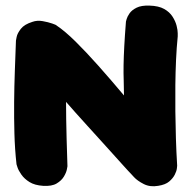

<svg xmlns="http://www.w3.org/2000/svg" viewBox="-20 -669 686 686"><path d="M134 -5Q104 -7 85.5 -18.5Q67 -30 56.5 -45Q46 -60 42.5 -71Q39 -82 39 -82Q33 -136 31.5 -192Q30 -248 30.5 -304Q31 -360 33 -415Q35 -470 37 -524Q37 -524 39.5 -537Q42 -550 54.5 -566Q67 -582 96 -591Q113 -597 132.5 -593.5Q152 -590 166.5 -585Q181 -580 182 -578Q212 -558 250 -520.5Q288 -483 332 -433.5Q376 -384 423 -328Q423 -355 422 -381Q421 -407 421.5 -436.5Q422 -466 424 -503.5Q426 -541 430 -592Q430 -592 432.5 -601Q435 -610 443 -621.5Q451 -633 468 -641.5Q485 -650 514 -649Q547 -648 566.5 -637Q586 -626 596.5 -609.5Q607 -593 611 -577Q615 -561 615 -550Q615 -539 615 -539Q611 -499 609 -455Q607 -411 606.5 -365Q606 -319 606.5 -271.5Q607 -224 608.5 -175Q610 -126 613 -77Q613 -77 612 -67.5Q611 -58 604.5 -45Q598 -32 584.5 -20.5Q571 -9 545 -5Q516 0 493.5 -11.5Q471 -23 459 -36Q447 -49 447 -49Q447 -49 437.5 -59Q428 -69 412.5 -86.5Q397 -104 376.5 -126.5Q356 -149 334 -173.5Q312 -198 290 -222Q268 -246 249 -267.5Q230 -289 216 -305Q216 -274 216.5 -243.5Q217 -213 218 -173.5Q219 -134 221 -75Q221 -75 219 -64Q217 -53 208.5 -38.5Q200 -24 182.5 -13.5Q165 -3 134 -5Z"/></svg>

Font: Sour Gummy Black
Style: Regular
Weight: 900
Designer: Stefie Justprince
Foundry: Eifetstype
Version: Version 1.000